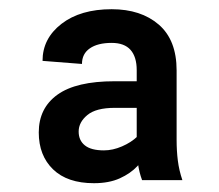

<svg xmlns="http://www.w3.org/2000/svg" viewBox="-20 -741 483 423"><path d="M281.2 -586.4Q281.2 -615.7 267.6 -631.1Q253.9 -646.5 226.1 -646.5Q195.3 -646.5 178 -634.5Q160.6 -622.6 160.6 -600.1L73.7 -606.9Q73.7 -656.2 115.5 -688.5Q157.2 -720.7 226.1 -720.7Q290.5 -720.7 329.8 -686.8Q369.1 -652.8 369.1 -585.9V-432.6Q369.1 -408.7 371.8 -387.2Q374.5 -365.7 381.8 -344.2H293Q286.6 -361.3 283.9 -380.9Q281.2 -400.4 281.2 -420.4ZM303.2 -503.4H232.9Q191.4 -503.4 172.4 -487.5Q153.3 -471.7 153.3 -451.2Q153.3 -431.6 167 -420.7Q180.7 -409.7 209 -409.7Q228.5 -409.7 248.8 -418.5Q269 -427.2 282.5 -440.2Q295.9 -453.1 295.9 -464.4L304.7 -406.2Q297.4 -390.6 282.5 -374.8Q267.6 -358.9 243.9 -348.1Q220.2 -337.4 187 -337.4Q128.4 -337.4 96.9 -367.9Q65.4 -398.4 65.4 -449.2Q65.4 -502.9 106.7 -532.5Q147.9 -562 232.4 -562H302.7Z"/></svg>

Font: Heebo ExtraBold
Style: Regular
Weight: 800
Designer: Oded Ezer
Foundry: Ezer Type House
Version: Version 3.100